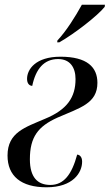

<svg xmlns="http://www.w3.org/2000/svg" viewBox="-20 -786 466 816"><path d="M224 -614 223 -606H232C297 -643 396 -720 425 -757L426 -766H328C300 -715 261 -653 224 -614ZM178 10C290 10 329 -52 329 -99C329 -119 319 -128 308 -129C285 -44 251 0 194 0C140 0 107 -32 107 -109C107 -204 142 -249 224 -286C320 -328 394 -346 394 -434C394 -500 351 -545 237 -545C131 -545 95 -491 95 -451C95 -434 102 -422 117 -421C132 -493 167 -535 227 -535C278 -535 301 -499 301 -450C301 -373 266 -320 171 -281C88 -245 12 -224 12 -125C12 -38 69 10 178 10Z"/></svg>

Font: Noto Serif Display ExtraCondensed Medium
Style: Italic
Weight: 500
Width: 2
Italic angle: -12°
Designer: Monotype Design Team
Foundry: Monotype Imaging Inc.
Version: Version 2.009